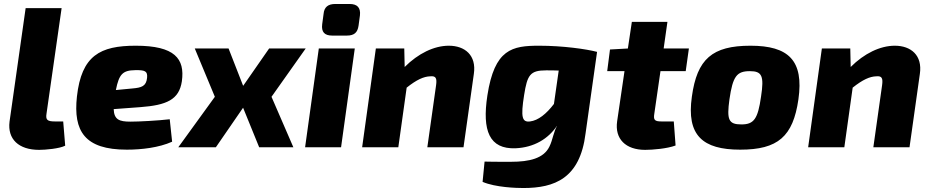

<svg xmlns="http://www.w3.org/2000/svg" viewBox="-20 -741 4685 966"><path d="M290 -700H109L28 -129C17 -41 74 13 177 13C208 13 279 7 308 -8L298 -130H256C218 -130 209 -138 214 -169Z M663 -511C484 -511 390 -462 367 -255C348 -81 406 12 618 12C692 12 779 2 846 -28L834 -141C774 -134 680 -129 636 -129C580 -129 554 -139 552 -192L687 -202C818 -212 881 -239 895 -332C911 -446 859 -511 663 -511ZM720 -350C716 -307 692 -300 647 -296L563 -288C579 -369 598 -387 660 -388C710 -389 723 -383 720 -350Z M1518 -497H1334L1204 -310H1203L1130 -497H960L1061 -254L877 0H1066L1203 -199L1284 0H1456L1346 -254Z M1739 -721H1667C1630 -721 1611 -705 1608 -671L1601 -619C1596 -580 1613 -562 1651 -562H1725C1762 -562 1779 -577 1784 -612L1791 -664C1795 -702 1778 -721 1739 -721ZM1765 -497H1584L1515 0H1696Z M2238 -511C2164 -511 2084 -472 2016 -404L2014 -497H1871L1802 0H1984L2026 -300C2076 -340 2112 -356 2144 -357C2173 -360 2179 -348 2174 -312L2130 0H2312L2364 -369C2378 -463 2319 -511 2238 -511Z M2693 -511C2557 -511 2468 -495 2432 -260C2405 -83 2442 10 2574 5C2665 1 2739 -41 2785 -112C2764 -77 2762 -39 2744 -3C2715 56 2644 73 2551 73C2474 73 2450 73 2418 72L2408 174C2473 202 2579 205 2613 205C2770 205 2898 157 2926 -69L2984 -480C2931 -494 2812 -511 2693 -511ZM2647 -130C2607 -125 2599 -150 2617 -263C2633 -364 2647 -387 2728 -387C2749 -387 2770 -387 2791 -386L2767 -218C2729 -168 2688 -135 2647 -130Z M3303 -383H3430L3446 -497H3319L3338 -631H3159L3139 -497L3049 -492L3035 -383H3122L3085 -131C3072 -42 3128 13 3226 13C3263 13 3337 7 3379 -9L3370 -130H3308C3273 -130 3267 -138 3272 -169Z M3756 -511C3563 -511 3487 -444 3461 -255C3433 -60 3515 12 3704 12C3894 12 3970 -54 3997 -241C4025 -437 3947 -511 3756 -511ZM3753 -383C3814 -383 3825 -359 3809 -255C3793 -142 3773 -115 3710 -115C3645 -115 3636 -139 3650 -241C3667 -358 3687 -383 3753 -383Z M4482 -511C4408 -511 4328 -472 4260 -404L4258 -497H4115L4046 0H4228L4270 -300C4320 -340 4356 -356 4388 -357C4417 -360 4423 -348 4418 -312L4374 0H4556L4608 -369C4622 -463 4563 -511 4482 -511Z"/></svg>

Font: Exo 2 Extra Bold
Style: Italic
Weight: 800
Italic angle: -8°
Designer: Natanael Gama
Version: Version 1.001;PS 001.001;hotconv 1.0.88;makeotf.lib2.5.64775